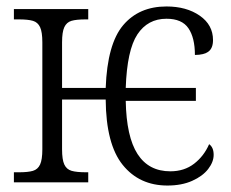

<svg xmlns="http://www.w3.org/2000/svg" viewBox="-20 -564 715 594"><path d="M307 -256H172V-102Q172 -70 179 -55Q186 -40 201.5 -35.5Q217 -31 247 -31H253V0H23V-31H38Q67 -31 82 -35.5Q97 -40 104 -55Q111 -70 111 -102V-433Q111 -465 104 -480Q97 -495 82 -499.5Q67 -504 38 -504H23V-536H253V-504H245Q216 -504 201 -499.5Q186 -495 179 -480Q172 -465 172 -433V-292H307Q312 -428 361 -486Q410 -544 495 -544Q557 -544 598 -515.5Q639 -487 639 -440Q639 -415 625 -404.5Q611 -394 583 -394Q583 -447 563 -476.5Q543 -506 495 -506Q437 -506 405 -457.5Q373 -409 369 -292H586V-252H369Q371 -141 405.5 -87.5Q440 -34 507 -34Q550 -34 580.5 -57.5Q611 -81 627 -118Q641 -108 641 -85Q641 -63 624 -41Q607 -19 574.5 -4.5Q542 10 498 10Q411 10 359.5 -54Q308 -118 307 -256Z"/></svg>

Font: Noto Serif NarrowLight
Style: Regular
Weight: 300
Width: 4
Designer: Monotype Design Team
Foundry: Monotype Imaging Inc.
Version: Version 1.001